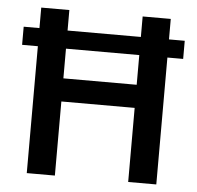

<svg xmlns="http://www.w3.org/2000/svg" viewBox="-48 -679 748 728"><g transform="rotate(5 326.0 -315.0)"><path d="M80 0V-483H20V-552H80V-630H187V-552H466V-630H573V-552H633V-483H573V0H466V-282H187V0ZM466 -370V-483H187V-370Z"/></g></svg>

Font: Mukta Vaani Medium
Style: Regular
Weight: 500
Designer: Noopur Datye, Girish Dalvi, Yashodeep Gholap, Pallavi Karambelkar
Foundry: Ek Type
Version: Version 2.538;PS 1.000;hotconv 16.6.51;makeotf.lib2.5.65220;